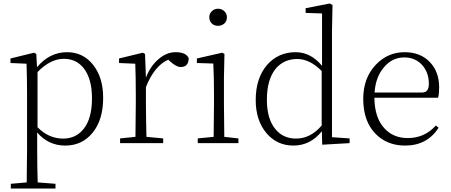

<svg xmlns="http://www.w3.org/2000/svg" viewBox="-20 -820 2585 1100"><path d="M195 -91Q259 -26 342 -26Q414 -26 458 -80Q507 -140 507 -256Q507 -366 462 -426Q419 -483 346 -483Q268 -483 195 -407ZM192 -435Q264 -521 364 -521Q456 -521 513 -449Q571 -377 571 -259Q571 -134 511 -60Q451 14 354 14Q257 14 193 -61V32Q193 136 196 225L298 233V260H42V233L133 225Q135 107 135 33V-278Q135 -380 132 -455L40 -459V-485L175 -518L188 -511Z M816 -375Q841 -441 888 -481Q934 -521 986 -521Q1046 -521 1061 -487Q1061 -436 1015 -436Q990 -436 955 -468L944 -478Q865 -444 816 -321V-226Q816 -183 817 -132Q818 -75 819 -36L915 -27V0H668V-27L756 -36Q758 -146 758 -226V-281Q758 -380 755 -455L662 -459V-485L798 -518L811 -511Z M1194 -685Q1179 -699 1179 -721Q1179 -742 1194 -756Q1208 -770 1229 -770Q1250 -770 1265 -756Q1280 -742 1280 -721Q1280 -699 1265 -685Q1250 -672 1229 -672Q1208 -672 1194 -685ZM1346 -27V0H1113V-27L1204 -36Q1206 -146 1206 -226V-281Q1206 -379 1202 -456L1108 -459V-485L1253 -518L1266 -511L1263 -377V-226Q1263 -146 1265 -36Z M1823 -413Q1755 -482 1683 -482Q1607 -482 1560 -427Q1509 -365 1509 -248Q1509 -140 1557 -81Q1602 -26 1676 -26Q1759 -26 1823 -101ZM1983 -27V0L1826 9L1824 -68Q1758 14 1661 14Q1566 14 1505 -59Q1445 -132 1445 -247Q1445 -372 1510 -448Q1574 -521 1674 -521Q1760 -521 1825 -443V-743L1731 -746V-773L1870 -800L1885 -791L1882 -641V-34Z M2399 -290Q2437 -290 2437 -340Q2437 -403 2400 -446Q2360 -491 2296 -491Q2228 -491 2181 -436Q2132 -380 2126 -290ZM2125 -260Q2126 -145 2183 -84Q2234 -29 2316 -29Q2413 -29 2477 -101L2493 -88Q2427 14 2301 14Q2198 14 2132 -53Q2061 -125 2061 -254Q2061 -373 2133 -449Q2201 -521 2298 -521Q2389 -521 2443 -464Q2496 -408 2496 -320Q2496 -283 2490 -260Z"/></svg>

Font: Source Han Serif SC ExtraLight
Style: Regular
Weight: 250
Designer: Ryoko NISHIZUKA  (kana & ideographs); Frank Grießhammer (Latin, Greek & Cyrillic); Wenlong ZHANG  (bopomofo); Sandoll Co
Foundry: Adobe Systems Incorporated
Version: Version 1.001 October 20, 2017